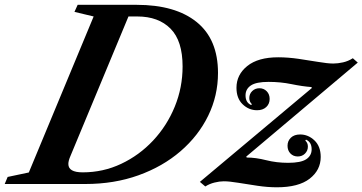

<svg xmlns="http://www.w3.org/2000/svg" viewBox="-85 -782 1540 816"><path d="M-65 0 -52.5 -30 37.5 -49 313 -712 231.5 -731.5 245 -761.5H495.5Q660.5 -761.5 751 -688.2Q841.5 -615 841.5 -472Q841.5 -375.5 799.8 -290Q758 -204.5 682.2 -139.2Q606.5 -74 503.5 -37Q400.5 0 278 0ZM266.5 -49.5Q353.5 -49.5 430.2 -85.8Q507 -122 565.8 -184.8Q624.5 -247.5 657.8 -328.8Q691 -410 691 -499.5Q691 -608.5 639.8 -660.2Q588.5 -712 498.5 -712H461L214 -118Q205.5 -98.5 205.5 -85Q205.5 -49.5 266.5 -49.5ZM787.5 10.5 764.5 -9 1240.5 -408 1238.5 -412Q1199.5 -415 1153.5 -424.5Q1107.5 -434 1056 -434Q1004 -434 981.2 -418.8Q958.5 -403.5 958.5 -376.5Q958.5 -346 982.5 -335.5L985.5 -339.5Q981 -343 977.8 -349.8Q974.5 -356.5 974.5 -365Q974.5 -383 987 -395Q999.5 -407 1017.5 -407Q1036 -407 1048.5 -394.2Q1061 -381.5 1061 -361.5Q1061 -340.5 1046.5 -327Q1032 -313.5 1007.5 -313.5Q972.5 -313.5 946.2 -338.8Q920 -364 920 -409Q920 -464.5 966 -501.5Q1012 -538.5 1097.5 -538.5Q1138.5 -538.5 1183.5 -532Q1228.5 -525.5 1268 -518.8Q1307.5 -512 1331.5 -512Q1351 -512 1373 -517Q1395 -522 1414.5 -534.5L1435.5 -516L961.5 -116.5L963.5 -112.5Q1002 -112.5 1046.2 -101.2Q1090.5 -90 1139.5 -90Q1193.5 -90 1216.5 -105.2Q1239.5 -120.5 1239.5 -147.5Q1239.5 -178 1215.5 -188.5L1212.5 -184.5Q1223.5 -175 1223.5 -159Q1223.5 -141.5 1211.2 -129.2Q1199 -117 1180.5 -117Q1161.5 -117 1149.2 -129.8Q1137 -142.5 1137 -162.5Q1137 -183 1151.2 -196.8Q1165.5 -210.5 1190.5 -210.5Q1225 -210.5 1251.5 -185.2Q1278 -160 1278 -115Q1278 -59 1231 -22.5Q1184 14 1091.5 14Q1052.5 14 1009 7.5Q965.5 1 927.5 -5.2Q889.5 -11.5 866 -11.5Q848 -11.5 826.8 -6.2Q805.5 -1 787.5 10.5Z"/></svg>

Font: Libre Caslon Text SemiBold Italic
Style: Regular
Weight: 600
Italic angle: -22.583°
Designer: Pablo Impallari, Rodrigo Fuenzalida, Katja Schimmel
Foundry: Pablo Impallari, Rodrigo Fuenzalida
Version: Version 2.000